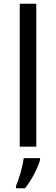

<svg xmlns="http://www.w3.org/2000/svg" viewBox="-20 -780 298 1021"><path d="M173 0V-760H85V0ZM193 70V61H106C101 104 80 176 65 209V221H113C149 178 184 106 193 70Z"/></svg>

Font: Noto Sans Buginese
Style: Regular
Weight: 400
Designer: Monotype Design Team
Foundry: Monotype Imaging Inc.
Version: Version 2.002